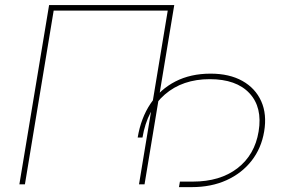

<svg xmlns="http://www.w3.org/2000/svg" viewBox="-20 -748 1154 779"><path d="M687 -727.5 566.4 0H543.9L660.6 -705.1H197.8L81.1 0H58.6L179.2 -727.5ZM706.1 11.2 710 -11.2H762.2Q873 -11.2 943.4 -65.4Q1013.7 -119.6 1029.3 -214.8Q1045.4 -312.5 992.2 -369.6Q939 -426.8 831.1 -426.8Q720.7 -426.8 648.7 -364.5Q576.7 -302.2 558.1 -189.9H538.6Q551.8 -269.5 590.8 -327.6Q629.9 -385.7 691.7 -417.5Q753.4 -449.2 834.5 -449.2Q910.6 -449.2 963.4 -419.7Q1016.1 -390.1 1039.8 -337.4Q1063.5 -284.7 1051.8 -214.8Q1040.5 -146.5 1000.7 -95.7Q960.9 -44.9 898.9 -16.8Q836.9 11.2 758.3 11.2Z"/></svg>

Font: Inter 20pt Thin
Style: Italic
Weight: 250
Italic angle: -9.3988°
Version: Version 4.001;git-66647c0bb